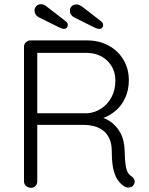

<svg xmlns="http://www.w3.org/2000/svg" viewBox="-20 -892 710 912"><path d="M128 0Q113 0 103.5 -9Q94 -18 94 -30V-670Q94 -682 103 -691Q112 -700 124 -700H394Q451 -700 496 -675.5Q541 -651 566.5 -608Q592 -565 592 -511Q592 -467 576 -430Q560 -393 531 -367.5Q502 -342 466 -330L431 -341Q468 -338 500 -317.5Q532 -297 551.5 -261.5Q571 -226 572 -176Q573 -133 576.5 -109Q580 -85 587 -73Q594 -61 605 -54Q615 -48 618.5 -37Q622 -26 616 -16Q612 -8 604.5 -4.5Q597 -1 589 -1Q581 -1 573 -5Q559 -13 544.5 -30Q530 -47 520.5 -80Q511 -113 511 -172Q511 -211 498.5 -236Q486 -261 466.5 -274.5Q447 -288 423.5 -293.5Q400 -299 379 -299H146L157 -313V-30Q157 -18 149 -9Q141 0 128 0ZM146 -354H397Q431 -357 461 -376.5Q491 -396 509.5 -430Q528 -464 528 -509Q528 -566 489.5 -603.5Q451 -641 389 -641H150L157 -655V-340ZM283 -755Q277 -755 272 -757.5Q267 -760 261 -762L164 -810Q144 -821 144 -842Q144 -854 152.5 -863Q161 -872 174 -872Q183 -872 190.5 -868.5Q198 -865 203 -860L292 -791Q297 -787 299.5 -783Q302 -779 302 -773Q302 -766 297.5 -760.5Q293 -755 283 -755ZM451 -755Q445 -755 439.5 -757Q434 -759 429 -761L331 -810Q312 -821 312 -841Q312 -854 320.5 -862.5Q329 -871 342 -871Q351 -871 358 -867.5Q365 -864 371 -860L460 -791Q465 -787 467.5 -782.5Q470 -778 470 -773Q470 -766 465.5 -760.5Q461 -755 451 -755Z"/></svg>

Font: zvoove
Style: Regular
Weight: 400
Designer: Vernon Adams (Nunito) & Andrew Paglinawan (Quicksand)
Foundry: zvoove
Version: Version 3.006